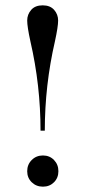

<svg xmlns="http://www.w3.org/2000/svg" viewBox="-20 -690 321 720"><path d="M182.5 -90Q199 -73 199 -48Q199 -23 182.5 -6.5Q166 10 141 10Q116 10 99 -6.5Q82 -23 82 -48Q82 -73 99 -90Q116 -107 141 -107Q166 -107 182.5 -90ZM148 -200H132Q132 -370 94 -535Q82 -590 82 -613Q82 -636 97 -653Q112 -670 140 -670Q168 -670 183 -653Q198 -636 198 -613Q198 -590 186 -535Q148 -370 148 -200Z"/></svg>

Font: Elsie Swash Caps
Style: Regular
Weight: 400
Designer: Alejandro Inler
Foundry: Alejandro Inler
Version: 1.003